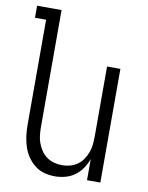

<svg xmlns="http://www.w3.org/2000/svg" viewBox="-84 -796 668 865"><g transform="rotate(10 250.0 -363.5)"><path d="M227 8Q202 8 178 1.5Q154 -5 134.5 -20.5Q115 -36 101 -57Q87 -78 79.5 -102Q72 -126 69 -150.5Q66 -175 66 -200V-680H15V-735H127V-200Q127 -181 129 -162.5Q131 -144 137.5 -126.5Q144 -109 154.5 -93.5Q165 -78 180 -67.5Q195 -57 213 -52Q231 -47 250 -47Q269 -47 287 -52Q305 -57 320 -67.5Q335 -78 345.5 -93.5Q356 -109 362.5 -126.5Q369 -144 371 -162.5Q373 -181 373 -200V-520H434V0H373V-97Q365 -74 351.5 -54Q338 -34 318.5 -19.5Q299 -5 275 1.5Q251 8 227 8Z"/></g></svg>

Font: Iosevka Fixed Light
Style: Regular
Weight: 300
Monospace: yes
Designer: Belleve Invis
Foundry: Belleve Invis
Version: Version 32.3.0